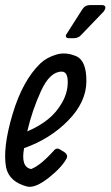

<svg xmlns="http://www.w3.org/2000/svg" viewBox="-31 -713 429 745"><path d="M363.8 -693.4Q375 -693.4 377.4 -686.8Q379.9 -680.2 371.1 -668L283.7 -577.1Q272.9 -564.9 255.9 -564.9H234.9Q227.1 -564.9 225.1 -570.6Q223.1 -576.2 226.1 -579.1L288.1 -676.3Q298.8 -693.4 318.8 -693.4ZM62.5 -138.2Q48.8 -64.9 89.8 -57.1Q126.5 -70.8 180.7 -131.8Q189.9 -140.1 200.7 -133.8L219.7 -122.1Q232.9 -111.8 228.5 -100.1Q209.5 -64 158.2 -23.4Q106.9 17.1 75.7 11.2Q4.9 -6.8 -7.3 -63Q-21.5 -138.2 17.6 -269.5Q56.6 -400.9 126.5 -467.8Q150.9 -490.2 187.3 -501.2Q223.6 -512.2 264.2 -495.1Q304.7 -478 304.2 -397.5Q303.7 -316.9 233.6 -245.4Q163.6 -173.8 62.5 -138.2ZM74.7 -203.1Q121.6 -223.1 155 -250Q188.5 -276.9 210.2 -315.4Q231.9 -354 231.9 -394.5Q231.9 -435.1 208.5 -435.1Q162.6 -435.1 128.2 -360.1Q93.8 -285.2 74.7 -203.1Z"/></svg>

Font: Allan
Style: Regular
Weight: 400
Designer: Anton Koovit
Foundry: Anton Koovit
Version: Version 1.002